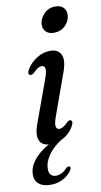

<svg xmlns="http://www.w3.org/2000/svg" viewBox="-108 -717 509 972"><g transform="rotate(-10 147.0 -230.5)"><path d="M221 -543Q194 -543 179.5 -558.2Q165 -573.5 166.5 -596.5Q168 -624 191.2 -648.5Q214.5 -673 250 -673Q278.5 -673 292.2 -657.5Q306 -642 304.5 -618.5Q303 -589.5 279.8 -566.2Q256.5 -543 221 -543ZM157.5 -127.5Q143.5 -90 146.5 -74.5Q149.5 -59 164 -59Q172.5 -59 182.8 -64.8Q193 -70.5 207.5 -85Q219 -96 227 -92Q240 -86 227 -61.5Q204 -21 162.5 -2.5Q117.5 26.5 93.8 62Q70 97.5 70 130Q69.5 151 79.5 161.2Q89.5 171.5 105.5 171.5Q119.5 171.5 134.8 164.2Q150 157 161 144Q171.5 134.5 179 136.5Q183 137.5 184.5 142.5Q186 147.5 180.5 156.5Q168 178 138.5 195Q109 212 72 212Q32 212 11 194.2Q-10 176.5 -9.5 145.5Q-9.5 110 16.5 75Q42.5 40 96.5 9Q59 5.5 48.8 -24Q38.5 -53.5 58 -105.5L135 -317Q149.5 -356 147 -371.8Q144.5 -387.5 129.5 -387.5Q120.5 -387.5 110 -381.5Q99.5 -375.5 85 -360.5Q72.5 -350.5 64.5 -354Q50.5 -360 64 -383.5Q84 -416 116.8 -436.2Q149.5 -456.5 185.5 -456.5Q226.5 -456.5 240.5 -426.2Q254.5 -396 233 -337.5Z"/></g></svg>

Font: Fraunces 72pt Soft
Style: Italic
Weight: 400
Italic angle: -16°
Version: Version 1.000;[b76b70a41]